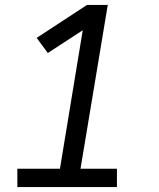

<svg xmlns="http://www.w3.org/2000/svg" viewBox="-20 -755 640 775"><path d="M50 0V-74H222L314 -633L173 -541L128 -602L331 -735H415L305 -74H452V0Z"/></svg>

Font: Iosevka Slab Extended
Style: Italic
Weight: 400
Width: 7
Italic angle: -9°
Monospace: yes
Designer: Belleve Invis
Foundry: Belleve Invis
Version: Version 11.1.0; ttfautohint (v1.8.3)